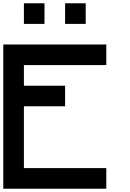

<svg xmlns="http://www.w3.org/2000/svg" viewBox="-20 -1145 790 1165"><path d="M625 -875V-750H125V-625H375V-500H125V-125H625V0H0V-875ZM500 -1125V-1000H375V-1125ZM250 -1125V-1000H125V-1125Z"/></svg>

Font: CraftyPE
Style: Regular
Weight: 400
Designer: Erek Butcher
Foundry: Haunted Coop
Version: Version 0.018;April 4, 2024;FontCreator 15.0.0.2962 64-bit